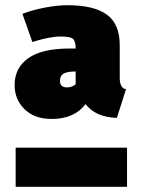

<svg xmlns="http://www.w3.org/2000/svg" viewBox="-20 -716 540 736"><path d="M178 -260Q112 -260 74 -297.5Q36 -335 36 -390Q36 -456 88.5 -493Q141 -530 246 -530H270Q270 -557 260.5 -566.5Q251 -576 213 -576Q170 -576 104 -555L66 -663Q105 -678 152.5 -687Q200 -696 239 -696Q340 -696 389.5 -660Q439 -624 439 -543V-418Q439 -378 463 -374L428 -264Q346 -267 308 -317Q265 -260 178 -260ZM237 -381Q256 -381 270 -393V-442Q240 -442 225 -434.5Q210 -427 210 -405Q210 -381 237 -381ZM467 0H40V-150H467Z"/></svg>

Font: Trujillo Black
Style: Regular
Weight: 900
Designer: Fira Sans original fonts by bBox Type GmbH, Carrois Corporate GbR, & Edenspiekermann AG / Changes by Cristiano Sobral
Foundry: Fira Sans original fonts by bBox Type GmbH, Carrois Corporate GbR, & Edenspiekermann AG / Changes by Cristiano Sobral
Version: Version 4.301;July 28, 2020;FontCreator 13.0.0.2655 64-bit